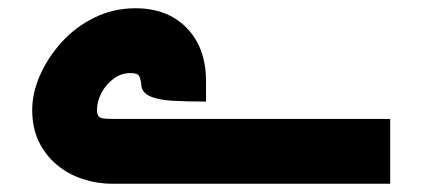

<svg xmlns="http://www.w3.org/2000/svg" viewBox="-20 -445 1023 465"><path d="M322 -242Q321 -252 317.5 -260Q314 -268 296 -268Q273 -268 254.5 -254Q236 -240 225.5 -219.5Q215 -199 215 -179Q215 -169 218 -164.5Q221 -160 228.5 -158.5Q236 -157 252 -157H925V0H252Q215 0 180 -11.5Q145 -23 117.5 -46Q90 -69 74 -102Q58 -135 58 -179Q58 -220 77 -263Q96 -306 129.5 -343Q163 -380 209 -402.5Q255 -425 308 -425Q386 -425 432.5 -377Q479 -329 479 -248V-199Q433 -199 397.5 -201Q362 -203 342 -212.5Q322 -222 322 -242Z"/></svg>

Font: Mada ExtraBold
Style: Regular
Weight: 800
Designer: Khaled Hosny
Version: Version 1.5